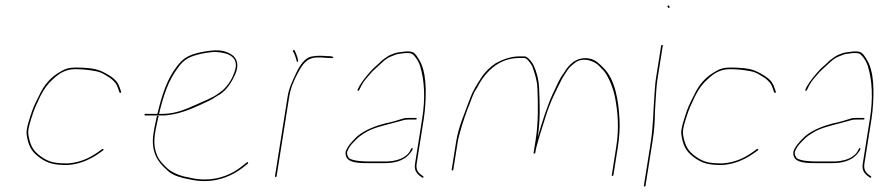

<svg xmlns="http://www.w3.org/2000/svg" viewBox="-20 -658 3267 705"><path d="M424.8 -321 420.7 -333C418.1 -341.7 414.6 -349.2 410.3 -355.5C398.3 -373.1 370.6 -388.6 350.5 -397.5C327.2 -407.7 290.9 -410 257.4 -410C234 -410 218 -405.3 200.4 -394C166.9 -375.2 141.3 -346.3 123.6 -307C106.4 -273 101.4 -263.8 88.8 -223C78.5 -189.6 74.9 -176 79.7 -152.5C86.7 -117.4 98 -99.3 126 -79C154.9 -58 178.6 -52 228.2 -52C283.4 -55.9 323.3 -79.2 358.8 -106C362.3 -109 359.2 -112.2 355.6 -111C320 -84.1 284.1 -62.2 229.2 -58C180.2 -58 159.3 -62.7 130.2 -83.5C103.1 -102.9 93.1 -120.5 85.9 -154C81 -176.7 84.6 -189.8 94.7 -222.5C107.2 -262.5 112.4 -270.7 128.3 -305C142.5 -333.1 156.3 -351.6 176.4 -369C197.4 -388.5 220.8 -404 256.5 -404C283.2 -404 307.8 -401.1 329.9 -397C355.8 -392.2 366 -382.7 386.6 -370C401.3 -358.2 409.2 -348.6 414.4 -331L418.5 -319C420.3 -315.6 425.6 -316.4 424.8 -321Z M562.7 -232 556.9 -233C555.8 -230.3 555.1 -228 554.8 -226C547.8 -194.7 543.7 -172.5 542.3 -159.5C535.8 -98.7 559.3 -63.5 590.7 -36C605.8 -19.7 627.1 -10.6 653.6 -4C680.8 1.3 698.4 7 730.9 7C786.2 7 832.9 -13.7 868.3 -40L890 -57C893.1 -59.6 890 -64.7 886.8 -62L865.1 -45C831.3 -18.7 785.7 1 731.8 1C699.7 1 682.2 -4.8 655.6 -10C630.8 -16.5 610.1 -26.2 594.3 -40C579.3 -54.7 565.4 -67.2 556.9 -87.5C540 -127.5 546.2 -160.5 560.6 -225C561.1 -227.7 561.8 -230 562.7 -232ZM576.1 -234C582.7 -234 589 -234.3 594.7 -235C653 -241.7 700.5 -266.2 747.6 -288C763.6 -295.4 773.4 -304.3 788.4 -312C812.8 -328.4 830.2 -355.2 843.4 -384.5C859.3 -419.6 850.5 -445.2 829.1 -458.5C800 -476.6 770.6 -476.1 721 -467C672.9 -457 651.7 -445.1 627.1 -411C592.5 -364.8 574.7 -309.7 558 -240H564C580.7 -309.5 598.4 -362.3 632.6 -408C655.6 -440.7 675.7 -451 721 -461C745.8 -465.7 763.6 -467.7 774.5 -467C817.3 -464.4 855.9 -449.1 843.9 -403.5C834.1 -366.5 811.9 -334.9 785.2 -317L767.3 -305C755 -298 734.8 -288.9 720.8 -283C677.4 -264.6 634.4 -240 577 -240H514C512 -240 510.9 -239 510.5 -237C510.2 -235 511.1 -234 513.1 -234Z M1074.9 -435C1073 -445.9 1070.7 -453.2 1066.3 -463L1061.9 -473C1059.9 -476.9 1054.5 -472.8 1055.4 -470L1060.9 -460C1065.4 -449.7 1066.8 -442.8 1069.6 -433C1070.3 -429 1075.6 -431 1074.9 -435ZM992.3 -8C994.3 -8 995.4 -9 995.7 -11L1042 -303C1047.1 -335.1 1059.7 -364 1073 -388.5C1089.4 -418.6 1104.6 -447 1145.8 -447H1160.8C1168.3 -447 1202.9 -442.3 1204.1 -446C1206.2 -452.3 1185.9 -452 1179.6 -452C1173.7 -452.7 1167.7 -453 1161.7 -453H1146.7C1142.1 -453 1136 -452.3 1128.4 -451C1099.1 -448.4 1079.4 -415.3 1067.8 -390.5C1055.6 -364.2 1041.3 -336.8 1036 -303L989.7 -11C989.4 -9 990.3 -8 992.3 -8Z M1510.2 -222C1510.5 -224 1509.6 -225 1507.6 -225H1482.6C1475.3 -225 1469.3 -224.7 1464.5 -224C1444.4 -217.6 1416.4 -208.9 1394.5 -205C1358.6 -195.6 1320.9 -181 1294.8 -160C1286.6 -153.4 1263.2 -129 1257.8 -119C1250.4 -106.6 1246.3 -99.1 1250.5 -85C1258.3 -58.7 1301.1 -59 1338.3 -59H1393.3C1429.3 -59 1459.7 -68.1 1479.4 -88C1484.1 -92.7 1500.2 -111.9 1494.1 -114C1490 -115.4 1488.3 -109 1486.8 -106C1472.5 -76.9 1434 -65 1394.3 -65H1339.3C1311.4 -65 1283.2 -66.6 1264.9 -75C1258.7 -77.9 1251.8 -92.6 1255.2 -102C1261.9 -117.2 1265.8 -123.1 1279.2 -137C1295.8 -154.2 1298.9 -156.7 1317.8 -169C1346.7 -187.9 1384.2 -195.9 1420 -205.5L1446.2 -212.5C1462.3 -216.8 1464.2 -219 1481.7 -219H1506.7C1508.7 -219 1509.8 -220 1510.2 -222ZM1298.8 -327 1304.7 -339C1313.1 -356.2 1320.4 -364.7 1332.4 -378.5L1347.7 -396C1352.5 -400.7 1357.5 -405.3 1362.9 -410C1378.5 -423.5 1394.1 -441.9 1414.3 -450L1429.2 -456C1433.5 -458 1438.4 -459.3 1443.9 -460C1456.7 -461.4 1466.9 -464.3 1481.3 -463C1488 -463 1493.6 -460.7 1498.2 -456C1508.3 -445.7 1517.9 -430.8 1522.7 -415C1538.5 -362.9 1542.3 -298.4 1530.3 -223L1504 -57C1500.7 -36 1507 -24.7 1519.2 -14L1530 -6C1533.3 -3.5 1537.2 -8.6 1534.6 -10L1523 -19C1512.5 -27.6 1507.2 -39.3 1510 -57L1536.3 -223C1537.7 -231.7 1538.8 -241 1539.8 -251C1546.4 -323.3 1546.1 -398 1517 -442C1508.9 -454.3 1502.2 -469 1482.3 -469C1474.4 -469.7 1467.3 -469.3 1461.1 -468L1444.8 -466C1432 -464.6 1423.3 -459.9 1412.2 -456C1400.8 -450 1385.7 -439.3 1376.1 -430C1365.7 -418.9 1353.6 -410.6 1343.8 -399.5C1327.8 -381.6 1311.8 -363.2 1299 -341L1293.1 -329C1291.1 -325 1296.8 -323 1298.8 -327Z M1641.1 -32C1643.1 -32 1644.2 -33 1644.5 -35L1660.7 -137C1662 -145 1664.1 -154.3 1667.1 -165L1676.2 -197C1683.9 -221.4 1688.9 -236.1 1696.7 -257C1702.5 -269.5 1715.3 -307.3 1721.5 -319L1732.4 -337C1738.1 -347.8 1744.9 -360 1752.1 -370C1781 -410 1824.1 -445 1886.5 -445H1905.5C1915.8 -445 1931.4 -421.1 1934.6 -414C1943 -389.3 1952 -365.6 1953.3 -333.5C1955.6 -278.2 1957.3 -210.2 1946.8 -144L1938.9 -94L1941 -95L1944.9 -94L1945.7 -99C1946.7 -105.7 1948.5 -113.5 1950.9 -122.5C1962 -163.8 1969.4 -184.1 1983.3 -229C2000.9 -286 2020.6 -322 2043.3 -368C2050 -380.1 2058.5 -391.6 2064.7 -402C2071.9 -411.9 2081.9 -420.5 2091.8 -428C2121.7 -450.6 2165.9 -432.6 2180.7 -415C2187.8 -406.6 2196.7 -400.1 2202.8 -390.5C2219.5 -364.6 2232.4 -331.5 2239 -296.5C2248.5 -245.2 2253.7 -187.7 2242.8 -119L2226.4 -15C2226 -13 2226.9 -12 2228.9 -12C2230.9 -12 2232 -13 2232.4 -15L2248.8 -119C2254.1 -152.5 2256.3 -187.8 2254.9 -217C2251.2 -290.3 2238.6 -366.3 2196.6 -408C2183.8 -420.7 2168 -438.9 2144.2 -443C2105 -450.3 2078.2 -429.8 2060.1 -405L2049.6 -389C2034.2 -369.3 2023.1 -341.4 2011.1 -316.5C1990.5 -273.7 1968.5 -203.9 1954.4 -154C1964.6 -218.8 1961.8 -279.6 1959.5 -334.5C1958.2 -366 1950.3 -393.8 1940 -417C1936.5 -426 1918.3 -451 1906.4 -451H1887.4C1854 -451 1824.6 -438.9 1800.5 -426C1780 -412.6 1759.8 -392.9 1747 -372.5C1729.7 -345.1 1716.5 -326.3 1704.2 -292C1686.4 -242.1 1663.8 -194.3 1654.7 -137L1638.5 -35C1638.2 -33 1639.1 -32 1641.1 -32Z M2346.7 27C2348.7 27 2349.9 26 2350.2 24L2375.1 -133C2376.9 -144.3 2378.6 -156.5 2380.3 -169.5C2385.4 -207.7 2383.9 -248.1 2387 -284C2389.4 -311.4 2389.7 -339 2394.2 -367.5L2413.6 -490C2413.9 -492 2413.1 -493 2411.1 -493C2409.1 -493 2407.9 -492 2407.6 -490L2388.2 -367.5C2385.4 -349.7 2384.4 -326.6 2383.1 -310C2378.4 -251.8 2379.1 -196.2 2369.1 -133L2344.2 24C2343.9 26 2344.7 27 2346.7 27ZM2431.3 -633C2432.4 -631.6 2434.8 -626.5 2437.7 -629.5C2441 -632.9 2437.2 -635.5 2435.9 -637C2433.6 -639.7 2429 -635.7 2431.3 -633Z M2828.8 -321 2824.7 -333C2822.1 -341.7 2818.6 -349.2 2814.3 -355.5C2802.3 -373.1 2774.6 -388.6 2754.5 -397.5C2731.2 -407.7 2694.9 -410 2661.4 -410C2638 -410 2622 -405.3 2604.4 -394C2570.9 -375.2 2545.3 -346.3 2527.6 -307C2510.4 -273 2505.4 -263.8 2492.8 -223C2482.5 -189.6 2478.9 -176 2483.7 -152.5C2490.7 -117.4 2502 -99.3 2530 -79C2558.9 -58 2582.6 -52 2632.2 -52C2687.4 -55.9 2727.3 -79.2 2762.8 -106C2766.3 -109 2763.2 -112.2 2759.6 -111C2724 -84.1 2688.1 -62.2 2633.2 -58C2584.2 -58 2563.3 -62.7 2534.2 -83.5C2507.1 -102.9 2497.1 -120.5 2489.9 -154C2485 -176.7 2488.6 -189.8 2498.7 -222.5C2511.2 -262.5 2516.4 -270.7 2532.3 -305C2546.5 -333.1 2560.3 -351.6 2580.4 -369C2601.4 -388.5 2624.8 -404 2660.5 -404C2687.2 -404 2711.8 -401.1 2733.9 -397C2759.8 -392.2 2770 -382.7 2790.6 -370C2805.3 -358.2 2813.2 -348.6 2818.4 -331L2822.5 -319C2824.3 -315.6 2829.6 -316.4 2828.8 -321Z M3154.2 -222C3154.5 -224 3153.6 -225 3151.6 -225H3126.6C3119.3 -225 3113.3 -224.7 3108.5 -224C3088.4 -217.6 3060.4 -208.9 3038.5 -205C3002.6 -195.6 2964.9 -181 2938.8 -160C2930.6 -153.4 2907.2 -129 2901.8 -119C2894.4 -106.6 2890.3 -99.1 2894.5 -85C2902.3 -58.7 2945.1 -59 2982.3 -59H3037.3C3073.3 -59 3103.7 -68.1 3123.4 -88C3128.1 -92.7 3144.2 -111.9 3138.1 -114C3134 -115.4 3132.3 -109 3130.8 -106C3116.5 -76.9 3078 -65 3038.3 -65H2983.3C2955.4 -65 2927.2 -66.6 2908.9 -75C2902.7 -77.9 2895.8 -92.6 2899.2 -102C2905.9 -117.2 2909.8 -123.1 2923.2 -137C2939.8 -154.2 2942.9 -156.7 2961.8 -169C2990.7 -187.9 3028.2 -195.9 3064 -205.5L3090.2 -212.5C3106.3 -216.8 3108.2 -219 3125.7 -219H3150.7C3152.7 -219 3153.8 -220 3154.2 -222ZM2942.8 -327 2948.7 -339C2957.1 -356.2 2964.4 -364.7 2976.4 -378.5L2991.7 -396C2996.5 -400.7 3001.5 -405.3 3006.9 -410C3022.5 -423.5 3038.1 -441.9 3058.3 -450L3073.2 -456C3077.5 -458 3082.4 -459.3 3087.9 -460C3100.7 -461.4 3110.9 -464.3 3125.3 -463C3132 -463 3137.6 -460.7 3142.2 -456C3152.3 -445.7 3161.9 -430.8 3166.7 -415C3182.5 -362.9 3186.3 -298.4 3174.3 -223L3148 -57C3144.7 -36 3151 -24.7 3163.2 -14L3174 -6C3177.3 -3.5 3181.2 -8.6 3178.6 -10L3167 -19C3156.5 -27.6 3151.2 -39.3 3154 -57L3180.3 -223C3181.7 -231.7 3182.8 -241 3183.8 -251C3190.4 -323.3 3190.1 -398 3161 -442C3152.9 -454.3 3146.2 -469 3126.3 -469C3118.4 -469.7 3111.3 -469.3 3105.1 -468L3088.8 -466C3076 -464.6 3067.3 -459.9 3056.2 -456C3044.8 -450 3029.7 -439.3 3020.1 -430C3009.7 -418.9 2997.6 -410.6 2987.8 -399.5C2971.8 -381.6 2955.8 -363.2 2943 -341L2937.1 -329C2935.1 -325 2940.8 -323 2942.8 -327Z"/></svg>

Font: Proton
Style: HlIt
Weight: 500
Version: Version 1.017